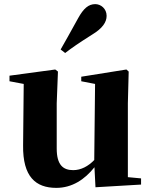

<svg xmlns="http://www.w3.org/2000/svg" viewBox="-20 -894 731 931"><path d="M274 -654 296 -637C327 -661 360 -684 428 -727C476 -756 497 -786 497 -817C497 -852 469 -874 442 -874C409 -874 385 -853 359 -806C317 -730 296 -692 274 -654ZM443 14 664 1V-29L600 -35V-393L604 -547L593 -557L374 -522V-500L441 -487L437 -118C408 -88 373 -69 335 -69C286 -69 255 -94 255 -174V-393L261 -547L248 -557L26 -527V-500L95 -487L92 -189C90 -37 153 17 253 17C330 17 391 -24 438 -83Z"/></svg>

Font: GenKiMin2 TW H
Style: Regular
Weight: 900
Version: Version 2.100;PS 2.1;hotconv 16.6.51;makeotf.lib2.5.65220 DE